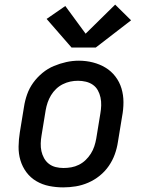

<svg xmlns="http://www.w3.org/2000/svg" viewBox="-20 -804 640 832"><path d="M254 8Q223 8 193 2Q163 -4 137.5 -19Q112 -34 94.5 -57.5Q77 -81 68.5 -109.5Q60 -138 60.5 -169Q61 -200 66 -231L84 -341Q88 -368 97.5 -395Q107 -422 124 -445.5Q141 -469 164 -488Q187 -507 213.5 -518Q240 -529 267 -535Q294 -541 322 -541Q353 -541 382.5 -533.5Q412 -526 437 -511Q462 -496 480 -472.5Q498 -449 506.5 -420.5Q515 -392 515 -361Q515 -330 509 -299L491 -189Q487 -162 477.5 -135.5Q468 -109 451.5 -85Q435 -61 412 -42.5Q389 -24 362.5 -12.5Q336 -1 308.5 3.5Q281 8 254 8ZM255 -76Q272 -76 289 -79Q306 -82 322 -90Q338 -98 351 -110.5Q364 -123 373.5 -138Q383 -153 388.5 -169.5Q394 -186 397 -203L415 -313Q418 -330 418.5 -347.5Q419 -365 415.5 -381.5Q412 -398 404 -412.5Q396 -427 382.5 -436.5Q369 -446 352 -450Q335 -454 318 -454Q301 -454 284.5 -450.5Q268 -447 252 -439Q236 -431 223 -418.5Q210 -406 201 -391Q192 -376 186.5 -360Q181 -344 178 -327L160 -217Q157 -200 156.5 -182.5Q156 -165 159.5 -149Q163 -133 171 -118.5Q179 -104 192 -94Q205 -84 221.5 -80Q238 -76 255 -76Q255 -76 255 -76Q255 -76 255 -76ZM290 -598 182 -722 263 -778 351 -658 479 -784 548 -716 395 -598Z"/></svg>

Font: Iosevka Curly Slab MdEx
Style: Italic
Weight: 500
Width: 7
Italic angle: -9°
Monospace: yes
Designer: Belleve Invis
Foundry: Belleve Invis
Version: Version 11.0.0; ttfautohint (v1.8.3)